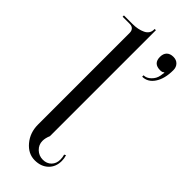

<svg xmlns="http://www.w3.org/2000/svg" viewBox="-271 -861 902 902"><g transform="rotate(45 180.5 -409.5)"><path d="M269 -636.2Q288.6 -636.2 305.4 -652.8Q322.3 -669.4 326.2 -690.9Q326.7 -693.8 327.4 -699Q328.1 -704.1 328.6 -707.5Q329.1 -710.9 330.1 -712.9L327.1 -714.8Q322.3 -708 307.1 -708Q262.2 -708 262.2 -752Q262.2 -773.4 273.9 -785.2Q285.6 -796.9 307.1 -796.9Q327.1 -796.9 339.1 -784.4Q351.1 -772 351.1 -752Q351.1 -695.8 328.4 -661.4Q305.7 -627 269 -627ZM82 -122.1V-731Q82 -745.1 74.2 -753.2Q66.4 -761.2 51.8 -761.2H4.9V-770H62Q98.6 -770 125.2 -782.7Q151.9 -795.4 151.9 -823.2V-827.1H160.2V-742.2V-123Q150.9 -101.6 150.9 -82.5Q150.9 -57.1 169.7 -39.1Q188.5 -21 214.8 -21Q240.7 -21 256.8 -37.4Q272.9 -53.7 272.9 -80.1Q272.9 -95.7 268.6 -108.9L276.9 -113.3Q282.2 -97.2 282.2 -80.1Q282.2 -40.5 256.8 -16.4Q231.4 7.8 189.9 7.8Q146 7.8 114 -30.3Q82 -68.4 82 -122.1Z"/></g></svg>

Font: FoglihtenNo07calt
Style: Regular
Weight: 500
Designer: gluk (gluksza@wp.pl)
Foundry: gluk (gluksza@wp.pl)
Version: Version 0.844